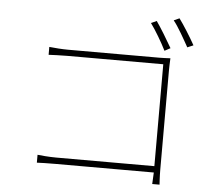

<svg xmlns="http://www.w3.org/2000/svg" viewBox="-58 -905 1115 993"><g transform="rotate(5 500.0 -408.0)"><path d="M918 -708C895 -750 857 -810 834 -841L805 -828C831 -796 864 -736 887 -695L918 -708ZM801 -683C779 -722 740 -786 718 -817L689 -804C713 -772 751 -708 771 -667L801 -683ZM803 -52V-567C803 -584 804 -610 805 -631C784 -630 766 -629 748 -629H272C242 -629 205 -632 176 -635V-594C195 -595 241 -597 273 -597H771V-68H261C223 -68 181 -72 164 -74V-33C185 -34 219 -35 262 -35H771C769 -5 768 25 768 25H806C806 25 803 -15 803 -52Z"/></g></svg>

Font: Glow Sans SC Normal ExtraLight
Style: Regular
Weight: 200
Designer: Ryoko NISHIZUKA (kana, bopomofo & ideographs); Paul D. Hunt (Latin, Greek & Cyrillic); Sandoll Communications, Soo-young
Version: Version 0.93